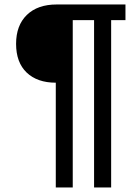

<svg xmlns="http://www.w3.org/2000/svg" viewBox="-20 -708 596 857"><path d="M304.7 -618.2V128.9H229V-338.9Q146.5 -338.9 99.1 -384Q51.8 -429.2 51.8 -512.2Q51.8 -594.7 99.9 -641.4Q147.9 -688 232.9 -688H540V-618.2H476.1V128.9H399.9V-618.2Z"/></svg>

Font: Arimo
Style: Italic
Weight: 400
Italic angle: -12°
Designer: Steve Matteson
Foundry: Monotype Imaging Inc.
Version: Version 1.33